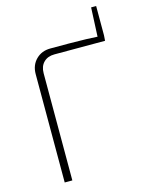

<svg xmlns="http://www.w3.org/2000/svg" viewBox="-125 -918 765 995"><g transform="rotate(-15 258.0 -420.5)"><path d="M204 -690Q253 -690 300.5 -690Q348 -690 395.5 -688.5Q443 -687 490 -684L488 -655H216Q180 -655 158.5 -633.5Q137 -612 137 -575V0H96V-581Q96 -629 126.5 -659.5Q157 -690 204 -690ZM490 -841V-684L455 -666L463 -841Z"/></g></svg>

Font: Exo 2 ExtraLight
Style: Regular
Weight: 250
Designer: Natanael Gama
Foundry: Natanael Gama
Version: Version 2.010